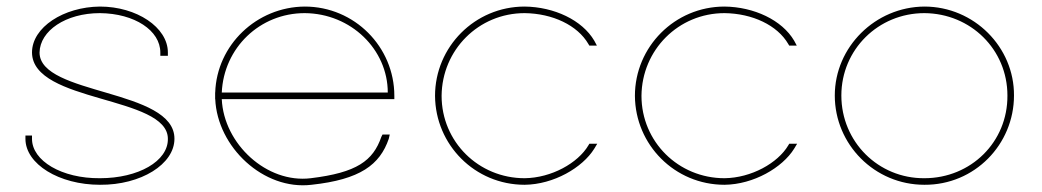

<svg xmlns="http://www.w3.org/2000/svg" viewBox="-20 -573 3176 585"><path d="M491.5 -413V-403H468.5V-413C468.5 -480 390.3 -532 284.5 -533C179.8 -533 101.7 -479 100.5 -413C100.5 -282 512.5 -303 511.5 -150C511.5 -73 409.8 -9 284.5 -10C160.3 -10 57.5 -73 57.5 -150V-160H77.5V-150C77.5 -83 168.3 -29 284.5 -30C401.8 -30 492.5 -82 491.5 -150C491.5 -282 78.7 -259 77.5 -413C77.5 -490 174.1 -552 284.5 -553C396 -553 491.5 -490 491.5 -413Z M655.7 -291H1161.5C1161.5 -422 1049.9 -532 908.5 -533C771.5 -533 661.9 -427.2 655.7 -291ZM635.8 -271H635.5V-281V-291H635.7C640.4 -436.3 762.3 -552 908.5 -553C1060.3 -553 1181.5 -430 1181.5 -281V-271H1171.5H655.7C661.8 -134.1 793.3 -13.4 926.9 -30C1067.2 -47 1116.6 -83 1141.9 -156L1145.4 -163H1167.5L1164.5 -150C1137.3 -71 1077.5 -26 929.2 -10C783 7.6 642.2 -124.9 635.8 -271Z M1790.7 -449 1798.7 -434H1775.7L1772.7 -439C1739.7 -496 1663.6 -532 1578.5 -533C1438.2 -533 1326.7 -421 1325.5 -281C1325.5 -141 1438.2 -30 1578.5 -30C1660.2 -31 1740.7 -76 1772.7 -130L1775.7 -135H1799.7L1790.7 -120C1754.7 -62 1667 -11 1578.5 -10C1426.7 -10 1306.5 -132 1305.5 -281C1305.5 -430 1426.7 -553 1578.5 -553C1668.2 -552 1753.7 -512 1790.7 -449Z M2399.7 -449 2407.7 -434H2384.7L2381.7 -439C2348.7 -496 2272.6 -532 2187.5 -533C2047.2 -533 1935.7 -421 1934.5 -281C1934.5 -141 2047.2 -30 2187.5 -30C2269.2 -31 2349.7 -76 2381.7 -130L2384.7 -135H2408.7L2399.7 -120C2363.7 -62 2276 -11 2187.5 -10C2035.7 -10 1915.5 -132 1914.5 -281C1914.5 -430 2035.7 -553 2187.5 -553C2277.2 -552 2362.7 -512 2399.7 -449Z M2523.5 -282C2523.5 -430 2647 -552 2796.5 -553C2948.3 -553 3070.5 -429 3069.5 -282C3069.5 -133 2949.5 -9 2796.5 -10C2644.7 -10 2523.5 -133 2523.5 -282ZM2543.5 -282C2543.5 -141 2656.2 -29 2796.5 -30C2938 -30 3050.5 -140 3049.5 -282C3049.5 -422 2938 -532 2796.5 -533C2656.2 -533 2543.5 -422 2543.5 -282Z"/></svg>

Font: Nordica Plus
Style: NordicaClassicUltraLightExt
Weight: 300
Version: Version 1.01